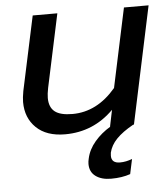

<svg xmlns="http://www.w3.org/2000/svg" viewBox="-51 -526 688 784"><g transform="rotate(-5 293.5 -134.0)"><path d="M587 -480 485 0H482Q437 25 412.5 50.5Q388 76 381 106Q380 111 380 119Q380 149 415 149Q440 149 465 139L452 200Q418 212 373 212Q334 212 310 194.5Q286 177 286 144Q286 134 289 122Q297 85 324 53.5Q351 22 388 0H387L401 -68Q318 15 202 15Q126 15 84 -25.5Q42 -66 42 -131Q42 -149 47 -176L112 -480H213L149 -180Q144 -155 144 -139Q144 -101 166.5 -83Q189 -65 239 -65Q340 -65 417 -156L486 -480Z"/></g></svg>

Font: Prompt
Style: Italic
Weight: 400
Italic angle: -12°
Designer: Katatrad Team
Foundry: CadsonDemak
Version: Version 1.001